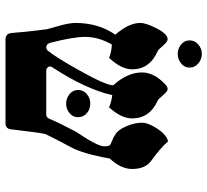

<svg xmlns="http://www.w3.org/2000/svg" viewBox="-48 -707 755 699"><g transform="rotate(90 329.5 -357.5)"><path d="M564.9 -530.8Q595.2 -509.3 595.2 -460.9Q595.2 -420.4 557.1 -379.4Q539.6 -280.3 514.2 -234.9Q495.1 -200.7 468.3 -146Q463.4 -129.4 450.7 -19Q448.2 0 427.7 0H124.5Q101.6 0 100.1 -22.9Q96.2 -76.2 86.4 -150.9Q84 -159.7 72.3 -201.7Q63.5 -234.9 63.5 -253.9Q63.5 -338.9 106.4 -399.9Q63.5 -448.2 63.5 -491.2Q63.5 -511.7 83.7 -551Q104 -590.3 123 -590.3Q131.8 -590.3 146.5 -573.2Q161.1 -556.2 165 -554.7Q232.4 -525.4 232.4 -460.9Q232.4 -421.4 190.4 -377Q171.4 -385.7 142.1 -387.2Q114.3 -338.9 114.3 -289.6Q114.3 -246.6 135.7 -163.6Q139.6 -148.4 152.3 -148.4Q160.2 -148.4 165 -154.8Q189 -184.1 237.3 -270.5Q290.5 -365.7 290.5 -392.1Q243.7 -444.3 243.7 -496.6Q243.7 -541 287.1 -581.5Q295.9 -590.3 304.7 -590.3Q312.5 -590.3 326.9 -573.2Q341.3 -556.2 345.2 -554.7Q411.1 -525.4 411.1 -460.9Q411.1 -421.4 370.6 -377Q351.6 -385.7 326.2 -388.7Q304.7 -292 224.6 -169.9Q219.7 -162.1 223.6 -156.2Q228.5 -148.4 237.3 -148.4H397.5Q407.7 -148.4 412.6 -160.2Q429.2 -199.7 459.5 -256.3Q512.7 -335 512.7 -359.4Q512.7 -374.5 509 -378.9Q505.4 -383.3 488.8 -389.6Q478.5 -393.6 473.6 -397.5Q453.1 -407.7 439.5 -440.4Q426.8 -469.7 426.8 -496.6Q426.8 -520.5 449.5 -554.2Q472.2 -587.9 495.1 -591.8Q515.6 -566.4 564.9 -530.8ZM142.1 -702.1Q157.2 -714.8 176.3 -714.8Q195.3 -714.8 210.7 -702.1Q226.1 -689.5 226.1 -670.4Q226.1 -651.4 210.7 -639.2Q195.3 -627 176.3 -627Q157.2 -627 142.1 -639.2Q127 -651.4 127 -670.4Q127 -689.5 142.1 -702.1ZM322.3 -295.9Q336.9 -308.6 357.4 -308.6Q377.9 -308.6 392.3 -295.9Q406.7 -283.2 406.7 -264.2Q406.7 -245.1 391.6 -232.9Q376.5 -220.7 357.4 -220.7Q338.4 -220.7 323 -232.9Q307.6 -245.1 307.6 -264.2Q307.6 -283.2 322.3 -295.9Z"/></g></svg>

Font: Accordance
Style: Bold-Italic
Weight: 700
Italic angle: -11°
Version: Version 1.2 (build January 31, 2020) Miklal Software Solutio